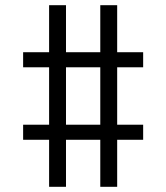

<svg xmlns="http://www.w3.org/2000/svg" viewBox="-20 -737 640 739"><path d="M169 -18V-199H69V-257H169V-478H69V-536H169V-717H234V-536H366V-717H431V-536H531V-478H431V-257H531V-199H431V-18H366V-199H234V-18ZM234 -257H366V-478H234Z"/></svg>

Font: Iosevka Etoile Light
Style: Regular
Weight: 300
Designer: Belleve Invis
Foundry: Belleve Invis
Version: Version 25.0.1; ttfautohint (v1.8.4)